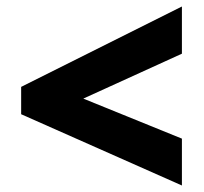

<svg xmlns="http://www.w3.org/2000/svg" viewBox="-20 -657 626 590"><path d="M539 -87 45 -306V-390L539 -637V-492L236 -354L539 -231Z"/></svg>

Font: Noto Sans Gujarati UI Black
Style: Regular
Weight: 900
Designer: Jelle Bosma - Monotype Design Team, Universal Thirst
Foundry: Monotype Imaging Inc.
Version: Version 2.106; ttfautohint (v1.8.4.7-5d5b)